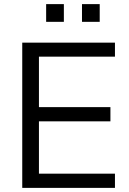

<svg xmlns="http://www.w3.org/2000/svg" viewBox="-20 -912 628 932"><path d="M88 0ZM88 0ZM88 0V-705H538V-637H169V-392H516V-323H169V-69H538V0ZM378 -806V-892H464V-806ZM204 -806V-892H290V-806Z"/></svg>

Font: Winston
Style: Regular
Weight: 400
Designer: Original fonts by Vernon Adams / Changes by Cristiano Sobral
Foundry: Original fonts by Vernon Adams / Changes by Cristiano Sobral
Version: Version 2.503;July 17, 2020;FontCreator 13.0.0.2655 64-bit